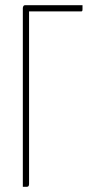

<svg xmlns="http://www.w3.org/2000/svg" viewBox="-20 -720 358 740"><path d="M68 0V-690Q68 -690 69.5 -695Q71 -700 78 -700H298Q298 -690 298 -685Q298 -680 297 -678Q296 -676 293 -676H92V-10Q92 -10 91 -5Q90 0 82 0Z"/></svg>

Font: Yanone Kaffeesatz ExtraLight
Style: Regular
Weight: 200
Designer: Yanone (Cyrillic: Daniel Pouzeot, Huerta Tipografica, and Cyreal)
Foundry: Yanone
Version: Version 2.003